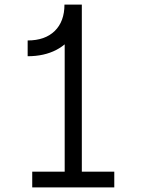

<svg xmlns="http://www.w3.org/2000/svg" viewBox="-20 -820 640 840"><path d="M101 -574V-643Q177 -643 219.5 -684.5Q262 -726 262 -800H337Q337 -731 308 -680Q279 -629 226 -601.5Q173 -574 101 -574ZM121 0V-69H480V0ZM263 -25V-800H338V-25Z"/></svg>

Font: Victor Mono Thin
Style: Regular
Weight: 400
Monospace: yes
Version: Version 1.561;gftools[0.9.30]